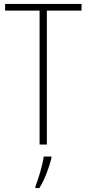

<svg xmlns="http://www.w3.org/2000/svg" viewBox="-20 -734 440 975"><path d="M218 0V-680H394V-714H6V-680H181V0ZM241 70V61H202C197 102 174 178 160 212V221H180C208 176 229 117 241 70Z"/></svg>

Font: Noto Sans Bengali Condensed ExtraLight
Style: Regular
Weight: 200
Width: 3
Designer: Joana Ranito - Universal Thirst; Jelle Bosma - Monotype Design Team
Foundry: Universal Thirst ehf.
Version: Version 3.000